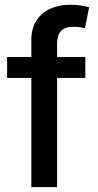

<svg xmlns="http://www.w3.org/2000/svg" viewBox="-20 -770 402 790"><path d="M331.1 -535.6V-449.2H9.3V-535.6ZM108.9 0V-605.5Q108.9 -652.8 129.6 -685.1Q150.4 -717.3 186.3 -733.9Q222.2 -750.5 266.1 -750.5Q294.4 -750.5 315.9 -746.8Q337.4 -743.2 346.7 -740.2L329.6 -654.3Q323.2 -655.8 310.3 -657.7Q297.4 -659.7 282.7 -659.7Q246.6 -659.7 230.7 -642.3Q214.8 -625 214.8 -589.8V0Z"/></svg>

Font: Inter 20pt Medium
Style: Regular
Weight: 500
Version: Version 4.001;git-66647c0bb